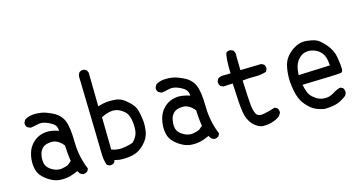

<svg xmlns="http://www.w3.org/2000/svg" viewBox="-78 -1076 2656 1414"><g transform="rotate(-15 1250.0 -369.5)"><path d="M415 2Q399.4 0 387.7 -9.8L374 -31.2Q340.8 -15.6 310.5 -7.8Q280.3 0 243.7 -1Q207 -2 173.8 -18.6Q140.6 -35.2 112.3 -62Q84 -88.9 75.2 -126Q66.4 -163.1 70.3 -201.2Q74.2 -239.3 86.9 -269.5Q99.6 -299.8 126 -325.2Q152.3 -350.6 188.5 -361.3Q224.6 -372.1 260.7 -367.2Q296.9 -362.3 321.3 -352.5Q321.3 -389.6 294.9 -408.2Q268.6 -426.8 237.8 -436.5Q207 -446.3 177.7 -438.5Q148.4 -430.7 123 -428.7L99.6 -440.4Q87.9 -454.1 89.8 -475.6L101.6 -497.1Q128.9 -514.6 163.1 -517.6Q197.3 -520.5 231 -514.6Q264.6 -508.8 315.4 -483.4Q366.2 -458 387.7 -408.2Q409.2 -358.4 410.2 -245.1Q411.1 -131.8 454.1 -29.3L444.3 -9.8Q430.7 0 415 2ZM319.3 -92.8 346.7 -116.2Q340.8 -151.4 338.9 -179.7Q336.9 -208 335 -237.3Q293 -289.1 245.1 -287.6Q197.3 -286.1 176.8 -265.6Q156.2 -245.1 150.4 -216.8Q144.5 -188.5 147.5 -161.1Q150.4 -133.8 168.9 -115.2Q187.5 -96.7 214.8 -85.4Q242.2 -74.2 270.5 -78.6Q298.8 -83 319.3 -92.8Z M615.2 -9.8 595.7 -19.5Q580.1 -62.5 580.1 -113.8Q580.1 -165 566.4 -703.1Q568.4 -718.8 578.1 -730.5Q591.8 -742.2 613.3 -740.2L632.8 -730.5L642.6 -710.9L646.5 -452.1Q681.6 -463.9 713.9 -466.8Q746.1 -469.7 777.8 -466.8Q809.6 -463.9 833 -450.2Q856.4 -436.5 885.7 -407.2Q915 -377.9 923.8 -346.7Q932.6 -315.4 938 -273.9Q943.4 -232.4 936 -183.1Q928.7 -133.8 887.7 -91.3Q846.7 -48.8 798.3 -38.1Q750 -27.3 695.3 -31.2L658.2 -39.1Q658.2 -27.3 650.4 -19.5Q636.7 -7.8 615.2 -9.8ZM821.3 -127.9Q856.4 -163.1 862.3 -198.7Q868.2 -234.4 862.3 -276.9Q856.4 -319.3 841.8 -340.8Q827.1 -362.3 795.4 -379.9Q763.7 -397.5 727.5 -392.6Q691.4 -387.7 652.3 -367.2L656.2 -120.1Q679.7 -110.4 707 -108.4Q734.4 -106.4 768.6 -113.3Q802.7 -120.1 821.3 -127.9Z M1415 2Q1399.4 0 1387.7 -9.8L1374 -31.2Q1340.8 -15.6 1310.5 -7.8Q1280.3 0 1243.7 -1Q1207 -2 1173.8 -18.6Q1140.6 -35.2 1112.3 -62Q1084 -88.9 1075.2 -126Q1066.4 -163.1 1070.3 -201.2Q1074.2 -239.3 1086.9 -269.5Q1099.6 -299.8 1126 -325.2Q1152.3 -350.6 1188.5 -361.3Q1224.6 -372.1 1260.7 -367.2Q1296.9 -362.3 1321.3 -352.5Q1321.3 -389.6 1294.9 -408.2Q1268.6 -426.8 1237.8 -436.5Q1207 -446.3 1177.7 -438.5Q1148.4 -430.7 1123 -428.7L1099.6 -440.4Q1087.9 -454.1 1089.8 -475.6L1101.6 -497.1Q1128.9 -514.6 1163.1 -517.6Q1197.3 -520.5 1231 -514.6Q1264.6 -508.8 1315.4 -483.4Q1366.2 -458 1387.7 -408.2Q1409.2 -358.4 1410.2 -245.1Q1411.1 -131.8 1454.1 -29.3L1444.3 -9.8Q1430.7 0 1415 2ZM1319.3 -92.8 1346.7 -116.2Q1340.8 -151.4 1338.9 -179.7Q1336.9 -208 1335 -237.3Q1293 -289.1 1245.1 -287.6Q1197.3 -286.1 1176.8 -265.6Q1156.2 -245.1 1150.4 -216.8Q1144.5 -188.5 1147.5 -161.1Q1150.4 -133.8 1168.9 -115.2Q1187.5 -96.7 1214.8 -85.4Q1242.2 -74.2 1270.5 -78.6Q1298.8 -83 1319.3 -92.8Z M1776.4 2Q1742.2 -2 1707 -38.6Q1671.9 -75.2 1662.1 -138.7Q1652.3 -202.1 1646.5 -358.4L1574.2 -354.5L1554.7 -364.3Q1541 -379.9 1543 -401.4L1552.7 -420.9Q1572.3 -434.6 1598.6 -433.6Q1625 -432.6 1650.4 -434.6Q1646.5 -553.7 1660.2 -589.8Q1673.8 -601.6 1695.3 -599.6L1714.8 -589.8Q1728.5 -570.3 1724.6 -543.9L1726.6 -438.5L1885.7 -442.4L1905.3 -432.6Q1917 -418.9 1915 -397.5L1905.3 -377.9Q1864.3 -364.3 1816.4 -365.2Q1768.6 -366.2 1722.7 -360.4Q1728.5 -217.8 1733.4 -170.9Q1738.3 -124 1752.4 -99.6Q1766.6 -75.2 1809.6 -83Q1852.5 -90.8 1897.5 -106.4L1917 -96.7Q1928.7 -83 1926.8 -60.5L1913.1 -37.1Q1883.8 -15.6 1849.6 -5.9Q1815.4 3.9 1776.4 2Z M2252 -2Q2216.8 -7.8 2184.6 -22.5Q2152.3 -37.1 2117.2 -77.6Q2082 -118.2 2068.4 -182.6Q2054.7 -247.1 2056.6 -300.8Q2058.6 -354.5 2069.3 -391.6Q2080.1 -428.7 2108.4 -459Q2136.7 -489.3 2173.8 -506.8Q2210.9 -524.4 2251.5 -520.5Q2292 -516.6 2320.8 -505.9Q2349.6 -495.1 2391.1 -447.3Q2432.6 -399.4 2441.9 -339.8Q2451.2 -280.3 2451.2 -255.9Q2451.2 -231.4 2437 -227.1Q2422.9 -222.7 2140.6 -215.8Q2146.5 -184.6 2156.2 -159.2Q2166 -133.8 2186.5 -115.2Q2207 -96.7 2231 -86.4Q2254.9 -76.2 2286.1 -78.1Q2317.4 -80.1 2344.7 -98.1Q2372.1 -116.2 2403.3 -124L2422.9 -114.3Q2434.6 -98.6 2432.6 -76.2L2422.9 -56.6Q2377.9 -21.5 2337.9 -11.7Q2297.9 -2 2252 -2ZM2372.1 -301.8Q2370.1 -340.8 2360.8 -367.2Q2351.6 -393.6 2331.1 -412.1Q2310.5 -430.7 2281.2 -439.5Q2252 -448.2 2223.6 -442.4Q2195.3 -436.5 2173.8 -414.1Q2152.3 -391.6 2143.1 -364.3Q2133.8 -336.9 2130.9 -292Z"/></g></svg>

Font: NaikaiFont
Style: Regular
Weight: 400
Version: Version 1.67